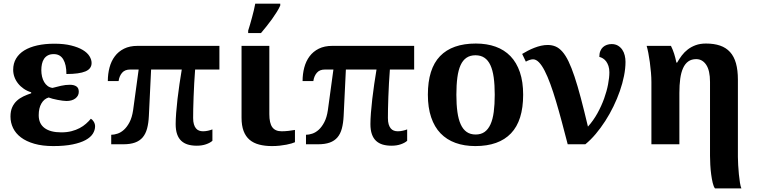

<svg xmlns="http://www.w3.org/2000/svg" viewBox="-20 -786 4133 1046"><path d="M205.1 -403.8Q205.1 -385.7 209 -368.9Q212.9 -352.1 220.7 -338.9Q228.5 -325.7 239.7 -317.4Q251 -309.1 266.1 -307.1Q287.1 -313 312.3 -318.6Q337.4 -324.2 360.8 -324.2Q382.8 -324.2 396 -315.4Q409.2 -306.6 409.2 -286.1Q409.2 -264.2 390.9 -250Q372.6 -235.8 341.8 -235.8Q333.5 -235.8 320.6 -237.5Q307.6 -239.3 293.5 -241.9Q279.3 -244.6 266.4 -248Q253.4 -251.5 245.1 -254.9Q220.2 -247.6 205.6 -222.4Q190.9 -197.3 190.9 -158.2Q190.9 -112.3 222.7 -88.6Q254.4 -64.9 314 -64.9Q344.7 -64.9 369.4 -71.3Q394 -77.6 413.8 -88.1Q433.6 -98.6 448.7 -112.1Q463.9 -125.5 475.1 -139.2Q483.9 -134.3 491 -122.6Q498 -110.8 498 -98.1Q498 -77.1 485.8 -57.6Q473.6 -38.1 446.5 -23.2Q419.4 -8.3 376 0.7Q332.5 9.8 270 9.8Q210.9 9.8 167 -2.9Q123 -15.6 94.2 -37.4Q65.4 -59.1 51.3 -88.4Q37.1 -117.7 37.1 -150.9Q37.1 -181.2 46.6 -201.9Q56.2 -222.7 71.8 -237.1Q87.4 -251.5 107.7 -261Q127.9 -270.5 149.9 -277.8V-283.2Q127.4 -290 109.4 -302.5Q91.3 -314.9 78.4 -331.3Q65.4 -347.7 58.6 -366.7Q51.8 -385.7 51.8 -405.8Q51.8 -440.4 67.6 -467Q83.5 -493.7 112.5 -511.5Q141.6 -529.3 183.1 -538.6Q224.6 -547.9 275.9 -547.9Q329.1 -547.9 367.4 -538.3Q405.8 -528.8 430.7 -513.9Q455.6 -499 467.3 -480.2Q479 -461.4 479 -442.9Q479 -411.1 445.3 -397Q411.6 -382.8 341.8 -382.8Q341.8 -433.6 324.7 -462.4Q307.6 -491.2 272.9 -491.2Q253.4 -491.2 240.5 -484.1Q227.5 -477.1 219.7 -465.1Q211.9 -453.1 208.5 -437.3Q205.1 -421.4 205.1 -403.8Z M1175.3 -407.2H1043Q1040 -371.6 1038.1 -333Q1036.1 -294.4 1034.7 -258.5Q1033.2 -222.7 1032.7 -192.4Q1032.2 -162.1 1032.2 -143.1Q1032.2 -122.6 1036.4 -108.9Q1040.5 -95.2 1047.6 -86.7Q1054.7 -78.1 1064.5 -74.5Q1074.2 -70.8 1085.9 -70.8Q1100.1 -70.8 1113.8 -74Q1127.4 -77.1 1137.2 -81.1V-19Q1125 -7.8 1102.5 0Q1080.1 7.8 1052.2 7.8Q1024.9 7.8 1003.7 1.5Q982.4 -4.9 967.5 -18.8Q952.6 -32.7 944.8 -55.2Q937 -77.6 937 -109.9Q937 -135.3 939.7 -170.9Q942.4 -206.5 947 -246.6Q951.7 -286.6 957.8 -328.1Q963.9 -369.6 970.2 -407.2H803.2L791 -153.8Q789.1 -114.3 781.2 -85.4Q773.4 -56.6 757.3 -37.6Q741.2 -18.6 715.3 -9.3Q689.5 0 652.3 0H585.9V-51.8Q601.6 -51.8 620.1 -57.9Q638.7 -64 655.5 -79.3Q672.4 -94.7 685.8 -120.4Q699.2 -146 705.1 -185.1L735.4 -407.2H689Q660.2 -407.2 645 -389.4Q629.9 -371.6 626 -344.2H567.4Q567.4 -383.3 576.7 -418.2Q585.9 -453.1 605.5 -479.2Q625 -505.4 655.8 -520.8Q686.5 -536.1 729 -536.1H1175.3Z M1447.3 -536.1V-164.1Q1447.3 -115.2 1463.4 -93Q1479.5 -70.8 1514.2 -70.8Q1532.2 -70.8 1551.8 -73Q1571.3 -75.2 1586.9 -78.1V-11.2Q1580.6 -8.3 1568.6 -4.6Q1556.6 -1 1540.3 2.2Q1523.9 5.4 1503.9 7.6Q1483.9 9.8 1461.9 9.8Q1422.9 9.8 1392.1 1.7Q1361.3 -6.3 1339.8 -24.4Q1318.4 -42.5 1307.1 -72.3Q1295.9 -102.1 1295.9 -145V-536.1ZM1332 -619.1Q1336.9 -634.3 1342.3 -652.8Q1347.7 -671.4 1353 -691.2Q1358.4 -710.9 1363 -730.2Q1367.7 -749.5 1370.6 -766.1H1506.8V-755.9Q1500 -740.2 1488 -720.9Q1476.1 -701.7 1461.7 -681.6Q1447.3 -661.6 1431.6 -642.1Q1416 -622.6 1401.9 -606H1332Z M2236.3 -407.2H2104Q2101.1 -371.6 2099.1 -333Q2097.2 -294.4 2095.7 -258.5Q2094.2 -222.7 2093.8 -192.4Q2093.3 -162.1 2093.3 -143.1Q2093.3 -122.6 2097.4 -108.9Q2101.6 -95.2 2108.6 -86.7Q2115.7 -78.1 2125.5 -74.5Q2135.3 -70.8 2147 -70.8Q2161.1 -70.8 2174.8 -74Q2188.5 -77.1 2198.2 -81.1V-19Q2186 -7.8 2163.6 0Q2141.1 7.8 2113.3 7.8Q2085.9 7.8 2064.7 1.5Q2043.5 -4.9 2028.6 -18.8Q2013.7 -32.7 2005.9 -55.2Q1998 -77.6 1998 -109.9Q1998 -135.3 2000.7 -170.9Q2003.4 -206.5 2008.1 -246.6Q2012.7 -286.6 2018.8 -328.1Q2024.9 -369.6 2031.2 -407.2H1864.3L1852.1 -153.8Q1850.1 -114.3 1842.3 -85.4Q1834.5 -56.6 1818.4 -37.6Q1802.2 -18.6 1776.4 -9.3Q1750.5 0 1713.4 0H1647V-51.8Q1662.6 -51.8 1681.2 -57.9Q1699.7 -64 1716.6 -79.3Q1733.4 -94.7 1746.8 -120.4Q1760.3 -146 1766.1 -185.1L1796.4 -407.2H1750Q1721.2 -407.2 1706.1 -389.4Q1690.9 -371.6 1687 -344.2H1628.4Q1628.4 -383.3 1637.7 -418.2Q1647 -453.1 1666.5 -479.2Q1686 -505.4 1716.8 -520.8Q1747.6 -536.1 1790 -536.1H2236.3Z M2830.1 -270Q2830.1 -128.9 2763.9 -59.6Q2697.8 9.8 2569.3 9.8Q2509.3 9.8 2461.4 -7.6Q2413.6 -24.9 2380.1 -59.6Q2346.7 -94.2 2328.9 -147Q2311 -199.7 2311 -270Q2311 -411.1 2377.2 -480Q2443.4 -548.8 2572.3 -548.8Q2632.3 -548.8 2679.9 -531.7Q2727.5 -514.6 2761 -480Q2794.4 -445.3 2812.3 -392.8Q2830.1 -340.3 2830.1 -270ZM2466.3 -270Q2466.3 -216.8 2471.9 -176.3Q2477.5 -135.7 2490 -108.4Q2502.4 -81.1 2522.5 -67.1Q2542.5 -53.2 2571.3 -53.2Q2600.1 -53.2 2619.9 -67.1Q2639.6 -81.1 2652.1 -108.4Q2664.6 -135.7 2669.9 -176.3Q2675.3 -216.8 2675.3 -270Q2675.3 -323.7 2669.7 -364Q2664.1 -404.3 2651.6 -431.2Q2639.2 -458 2619.1 -471.4Q2599.1 -484.9 2570.3 -484.9Q2541.5 -484.9 2521.5 -471.4Q2501.5 -458 2489.3 -431.2Q2477.1 -404.3 2471.7 -364Q2466.3 -323.7 2466.3 -270Z M3387.7 -449.2Q3387.7 -413.1 3379.6 -372.6Q3371.6 -332 3356.9 -290Q3342.3 -248 3322 -206.3Q3301.8 -164.6 3277.3 -126.7Q3252.9 -88.9 3225.6 -56.4Q3198.2 -23.9 3168.9 0H3072.8Q3056.2 -64.5 3040.3 -123.8Q3024.4 -183.1 3009 -234.6Q2993.7 -286.1 2978.3 -328.1Q2962.9 -370.1 2947.5 -400.1Q2932.1 -430.2 2916.3 -446.5Q2900.4 -462.9 2883.8 -462.9Q2875.5 -462.9 2864.7 -459.2Q2854 -455.6 2844.7 -450.2L2824.7 -492.2Q2838.9 -501 2856 -509.8Q2873 -518.6 2891.1 -525.6Q2909.2 -532.7 2927.7 -536.9Q2946.3 -541 2963.9 -541Q2987.3 -541 3006.8 -532.7Q3026.4 -524.4 3043.9 -504.4Q3061.5 -484.4 3077.4 -451.4Q3093.3 -418.5 3109.9 -368.9Q3126.5 -319.3 3144.3 -252Q3162.1 -184.6 3183.1 -96.2Q3212.9 -129.4 3234.9 -169.2Q3256.8 -209 3271.2 -249Q3285.6 -289.1 3292.7 -326.4Q3299.8 -363.8 3299.8 -392.1Q3299.8 -411.6 3294.9 -426.3Q3290 -440.9 3282.5 -451.2Q3274.9 -461.4 3265.1 -467.5Q3255.4 -473.6 3245.1 -476.1Q3245.1 -494.6 3250.5 -507.8Q3255.9 -521 3265.1 -529.3Q3274.4 -537.6 3286.4 -541.7Q3298.3 -545.9 3312 -545.9Q3332 -545.9 3346.4 -537.4Q3360.8 -528.8 3370.1 -515.1Q3379.4 -501.5 3383.5 -484.1Q3387.7 -466.8 3387.7 -449.2Z M3528.8 -338.9Q3528.8 -362.8 3526.4 -391.1Q3523.9 -419.4 3520.3 -446.8Q3516.6 -474.1 3512 -497.8Q3507.3 -521.5 3502.9 -536.1H3635.3Q3645.5 -515.6 3652.6 -493.4Q3659.7 -471.2 3665 -444.8H3668.9Q3680.2 -464.8 3694.3 -483.6Q3708.5 -502.4 3727.3 -516.8Q3746.1 -531.2 3770.3 -540Q3794.4 -548.8 3826.2 -548.8Q3870.1 -548.8 3902.8 -537.6Q3935.5 -526.4 3957.3 -502.4Q3979 -478.5 3989.5 -441.2Q4000 -403.8 4000 -352.1V68.8Q4000 87.9 4001.5 113.3Q4002.9 138.7 4005.4 163.6Q4007.8 188.5 4011.2 209.5Q4014.6 230.5 4019 240.2H3875Q3867.7 231 3862.8 210.4Q3857.9 189.9 3854.5 164.6Q3851.1 139.2 3849.6 112.1Q3848.1 85 3848.1 63V-339.8Q3848.1 -401.9 3827.4 -432.9Q3806.6 -463.9 3772.9 -463.9Q3747.1 -463.9 3729.5 -451.2Q3711.9 -438.5 3701.2 -414.6Q3690.4 -390.6 3685.8 -356.7Q3681.2 -322.8 3681.2 -279.8V0H3528.8Z"/></svg>

Font: Droids
Style: b
Weight: 700
Foundry: Ascender Corporation
Version: Version 1.00 build 113